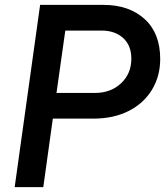

<svg xmlns="http://www.w3.org/2000/svg" viewBox="-20 -765 686 785"><path d="M40 0 144 -745H403Q508 -745 571.5 -687Q635 -629 635 -524Q635 -453 601 -397.5Q567 -342 505.5 -311Q444 -280 361 -280H196L157 0ZM211 -385H368Q433 -385 475 -424.5Q517 -464 517 -525Q517 -579 483.5 -609.5Q450 -640 395 -640H247Z"/></svg>

Font: Plus Jakarta Sans SemiBold
Style: Italic
Weight: 600
Italic angle: -8°
Designer: Gumpita Rahayu
Foundry: Tokotype
Version: Version 2.071; ttfautohint (v1.8.4.7-5d5b);gftools[0.9.29]